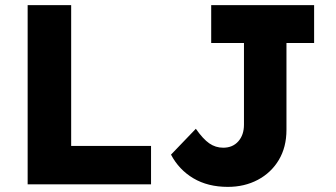

<svg xmlns="http://www.w3.org/2000/svg" viewBox="-20 -720 1314 750"><path d="M88 0V-700H258V-150H570V0ZM870 10Q792 10 735.5 -23.5Q679 -57 648 -116L745 -217Q773 -177 797.5 -160Q822 -143 852 -143Q889 -143 911 -168Q933 -193 933 -233V-552H805V-700H1207V-552H1099V-213Q1099 -145 1069 -95Q1039 -45 987 -17.5Q935 10 870 10Z"/></svg>

Font: Lexend
Style: Bold
Weight: 700
Designer: Bonnie Shaver-Troup, Thomas Jockin
Foundry: Lexend
Version: Version 1.007; ttfautohint (v1.8.3)